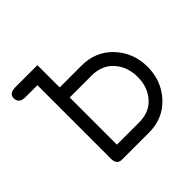

<svg xmlns="http://www.w3.org/2000/svg" viewBox="-160 -802 975 975"><g transform="rotate(-45 328.0 -314.5)"><path d="M156 -36V-564H70Q24 -564 24 -602Q24 -636 70 -636H228V-476H384Q487 -476 552.5 -405.5Q618 -335 618 -234Q618 -134 553 -63.5Q488 7 387 7H193Q156 7 156 -36ZM384 -404H228V-65H387Q462 -65 504 -113.5Q546 -162 546 -234Q546 -306 503 -355Q460 -404 384 -404Z"/></g></svg>

Font: Jura SemiBold
Style: Regular
Weight: 600
Designer: Daniel Johnson, Alexei Vanyashin
Foundry: Daniel Johnson
Version: Version 5.103